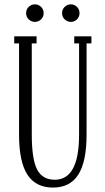

<svg xmlns="http://www.w3.org/2000/svg" viewBox="-20 -846 479 876"><path d="M167.2 -757.6Q155.3 -746.1 139.2 -746.1Q123 -746.1 111.1 -757.6Q99.1 -769 99.1 -786.1Q99.1 -803.2 111.1 -814.7Q123 -826.2 139.2 -826.2Q155.3 -826.2 167.2 -814.7Q179.2 -803.2 179.2 -786.1Q179.2 -769 167.2 -757.6ZM331.1 -757.6Q319.3 -746.1 303.2 -746.1Q287.1 -746.1 275.1 -757.6Q263.2 -769 263.2 -786.1Q263.2 -803.2 275.1 -814.7Q287.1 -826.2 303.2 -826.2Q319.3 -826.2 331.1 -814.7Q342.8 -803.2 342.8 -786.1Q342.8 -769 331.1 -757.6ZM222.2 9.8Q143.1 9.8 105 -49.1Q66.9 -107.9 66.9 -231.9V-647.9H44.9V-680.2H147V-647.9H125V-231.9Q125 -119.1 149.4 -72.5Q173.8 -25.9 230 -25.9Q340.8 -25.9 340.8 -231.9V-647.9H318.8V-680.2H397V-647.9H375V-231.9Q375 -108.4 337.2 -49.3Q299.3 9.8 222.2 9.8Z"/></svg>

Font: Margherita Light
Style: Regular
Weight: 300
Designer: James Puckett
Foundry: Dunwich Type Founders
Version: Version 1.008;hotconv 1.0.109;makeotfexe 2.5.65596